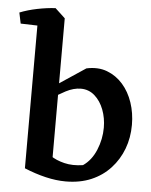

<svg xmlns="http://www.w3.org/2000/svg" viewBox="-75 -781 665 844"><g transform="rotate(5 258.0 -358.5)"><path d="M246 19Q204 19 157.5 8Q111 -3 63 -23L136 -121Q148 -104 172.5 -87Q197 -70 233.5 -61Q270 -52 316 -59Q353 -84 373 -132Q393 -180 393 -231Q393 -273 379 -310Q365 -347 339 -370Q313 -393 278 -393Q246 -393 211.5 -375Q177 -357 142 -333L133 -377L294 -484Q345 -495 385.5 -479.5Q426 -464 455 -431Q484 -398 499.5 -352Q515 -306 515 -254Q515 -197 496.5 -148Q478 -99 443 -61Q408 -23 358.5 -2Q309 19 246 19ZM63 -23V-693L136 -736L180 -695V-45ZM-11 -655 -21 -703Q14 -717 56 -725.5Q98 -734 136 -736L144 -695L90 -652Z"/></g></svg>

Font: Eczar Medium
Style: Regular
Weight: 500
Designer: Vaibhav Singh
Foundry: Rosetta Type Foundry
Version: Version 2.000